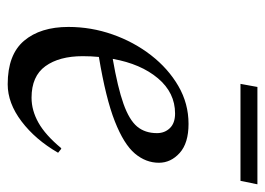

<svg xmlns="http://www.w3.org/2000/svg" viewBox="-115 -564 689 499"><g transform="rotate(90 229.5 -314.5)"><path d="M199 10Q122 10 86 -32.5Q50 -75 50 -148Q50 -207 69.5 -262.5Q89 -318 123.5 -362.5Q158 -407 203.5 -433.5Q249 -460 302 -460Q352 -460 377.5 -437Q403 -414 403 -383Q403 -349 379 -320.5Q355 -292 295.5 -268.5Q236 -245 128 -227Q126 -207 126 -185Q126 -124 152 -88Q178 -52 234 -52Q267 -52 299 -70Q331 -88 365 -129H367L377 -121Q343 -62 295.5 -26Q248 10 199 10ZM275 -425Q221 -425 183.5 -380.5Q146 -336 133 -263Q208 -276 250 -291Q292 -306 309 -326.5Q326 -347 326 -378Q326 -398 313 -411.5Q300 -425 275 -425ZM198 -595 206 -639H459L450 -595Z"/></g></svg>

Font: Spectral
Style: Italic
Weight: 400
Italic angle: -10°
Designer: Jean-Baptiste Levee
Foundry: Production Type
Version: Version 2.001